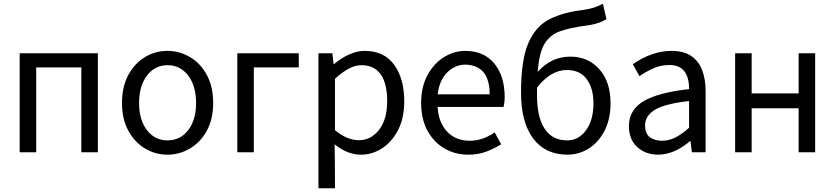

<svg xmlns="http://www.w3.org/2000/svg" viewBox="-20 -814 4495 1034"><path d="M507 6H418V-451H175V6H86V-527H507Z M882 19Q817 19 761.5 -14Q706 -47 671.5 -109.5Q637 -172 637 -259Q637 -348 671.5 -411Q706 -474 761.5 -507Q817 -540 882 -540Q946 -540 1002.5 -507Q1059 -474 1093.5 -411Q1128 -348 1128 -259Q1128 -172 1093.5 -109.5Q1059 -47 1002.5 -14Q946 19 882 19ZM882 -58Q951 -58 993.5 -113Q1036 -168 1036 -259Q1036 -351 993.5 -407Q951 -463 882 -463Q814 -463 771.5 -407Q729 -351 729 -259Q729 -168 771.5 -113Q814 -58 882 -58Z M1347 6H1258V-527H1589V-451H1347Z M1784 200H1695V-527H1770L1777 -465H1774Q1864 -540 1944 -540Q2048 -540 2102.5 -465.5Q2157 -391 2157 -268Q2157 -178 2124 -114Q2091 -50 2038 -15.5Q1985 19 1924 19Q1851 19 1782 -37Q1784 39 1784 200ZM1913 -59Q1978 -59 2021.5 -115Q2065 -171 2065 -268Q2065 -463 1925 -463Q1864 -463 1784 -390V-113Q1849 -59 1913 -59Z M2501 19Q2431 19 2373.5 -14.5Q2316 -48 2282 -110.5Q2248 -173 2248 -259Q2248 -346 2282 -409Q2316 -472 2370.5 -506Q2425 -540 2486 -540Q2586 -540 2642 -472Q2698 -404 2698 -290Q2698 -264 2692 -238H2337Q2341 -155 2387.5 -105.5Q2434 -56 2510 -56Q2580 -56 2644 -101L2679 -37Q2642 -14 2599 2.5Q2556 19 2501 19ZM2617 -306Q2617 -462 2487 -466Q2431 -466 2388.5 -424Q2346 -382 2337 -306Z M3036 19Q2917 19 2851.5 -68Q2786 -155 2786 -315Q2786 -496 2827 -586Q2868 -676 2942 -712Q3016 -748 3117 -760Q3158 -766 3180 -773.5Q3202 -781 3227 -794L3246 -711Q3200 -683 3135 -676Q3052 -665 2997 -646Q2942 -627 2912.5 -578Q2883 -529 2876 -427Q2948 -509 3052 -509Q3147 -509 3207.5 -441.5Q3268 -374 3268 -258Q3268 -174 3236.5 -111.5Q3205 -49 3152 -15Q3099 19 3036 19ZM3035 -58Q3096 -58 3136 -112.5Q3176 -167 3176 -258Q3176 -339 3139.5 -388Q3103 -437 3033 -437Q2946 -437 2872 -342V-300Q2872 -184 2913 -121Q2954 -58 3035 -58Z M3524 19Q3458 19 3412.5 -21.5Q3367 -62 3367 -135Q3367 -222 3446 -269Q3525 -316 3691 -334Q3691 -464 3585 -464Q3538 -464 3497.5 -445.5Q3457 -427 3424 -404L3388 -468Q3491 -540 3597 -540Q3662 -540 3702.5 -512.5Q3743 -485 3761.5 -436Q3780 -387 3780 -324V6H3706L3698 -58H3701Q3612 19 3524 19ZM3545 -56Q3583 -56 3618 -74Q3653 -92 3691 -126V-270Q3559 -255 3506.5 -222.5Q3454 -190 3454 -139Q3454 -94 3480 -75Q3506 -56 3545 -56Z M4370 6H4281V-231H4028V6H3939V-527H4028V-311H4281V-527H4370Z"/></svg>

Font: LXGW 975 Gothic SC
Style: Regular
Weight: 400
Version: Version 2.01;February 25, 2021